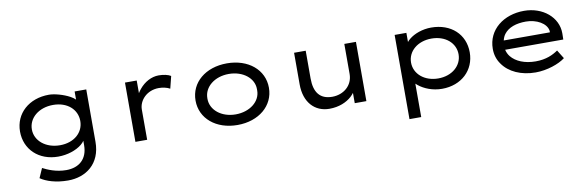

<svg xmlns="http://www.w3.org/2000/svg" viewBox="-52 -991 5131 1675"><g transform="rotate(-10 2514.0 -153.5)"><path d="M445 230C602 230 738 135 738 -61V-525H635V-453C624 -464 609 -475 592 -484C535 -515 457 -536 408 -536C232 -536 105 -423 105 -263C105 -104 225 10 396 10C479 10 557 -17 605 -56C618 -67 628 -77 635 -88V-49C635 72 560 138 445 138C355 138 281 105 239 83L202 167C253 202 337 230 445 230ZM429 -85C302 -85 210 -163 210 -263C210 -365 302 -442 429 -442C554 -442 639 -366 639 -263C639 -161 554 -85 429 -85Z M1185 0V-268C1185 -347 1255 -427 1363 -427C1395 -427 1436 -419 1461 -404L1488 -512C1465 -527 1422 -536 1381 -536C1317 -536 1254 -502 1209 -447C1200 -436 1192 -425 1185 -413V-525H1081V0Z M1985 10C2174 10 2310 -104 2310 -263C2310 -423 2174 -536 1985 -536C1795 -536 1660 -423 1660 -263C1660 -104 1795 10 1985 10ZM1985 -84C1860 -84 1765 -160 1765 -260C1765 -261 1765 -262 1765 -263C1765 -264 1765 -265 1765 -266C1765 -366 1860 -442 1985 -442C2111 -442 2205 -366 2205 -270C2205 -267 2205 -265 2205 -263C2205 -261 2205 -259 2205 -256C2205 -160 2111 -84 1985 -84Z M2799 10C2884 10 2952 -20 2996 -60C3007 -71 3017 -81 3024 -91V0H3127V-525H3024V-259C3024 -156 2941 -89 2841 -89C2732 -89 2682 -157 2682 -279V-525H2579V-244C2579 -87 2668 10 2799 10Z M3574 220V-76L3591 -61C3639 -22 3713 9 3797 9C3969 9 4089 -105 4089 -263C4089 -423 3970 -534 3794 -534C3717 -534 3644 -507 3599 -470C3589 -462 3581 -454 3574 -445V-526H3470V220ZM3780 -86C3657 -86 3569 -163 3569 -263C3569 -363 3657 -439 3780 -439C3904 -439 3990 -363 3990 -263C3990 -163 3903 -86 3780 -86Z M4626 10C4726 10 4834 -27 4889 -70L4842 -146C4797 -115 4736 -85 4643 -85C4546 -85 4469 -117 4426 -170C4411 -189 4402 -209 4397 -231H4912L4913 -282C4913 -284 4913 -285 4913 -287C4913 -428 4784 -537 4617 -537C4438 -537 4292 -428 4292 -257C4292 -206 4306 -160 4335 -120C4391 -39 4497 10 4626 10ZM4399 -313C4404 -334 4412 -352 4423 -367C4462 -419 4532 -442 4617 -442C4710 -442 4798 -395 4808 -327V-313Z"/></g></svg>

Font: Lexend Peta
Style: Regular
Weight: 400
Designer: Bonnie Shaver-Troup, Thomas Jockin
Foundry: Lexend
Version: Version 1.007